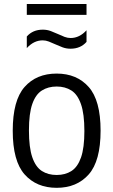

<svg xmlns="http://www.w3.org/2000/svg" viewBox="-20 -912 556 942"><path d="M258 9.5Q159.5 9.5 101 -56Q42.5 -121.5 42.5 -270.5Q42.5 -419.5 100.5 -485.2Q158.5 -551 258 -551Q357 -551 415.2 -485.2Q473.5 -419.5 473.5 -271Q473.5 -122 415.2 -56.2Q357 9.5 258 9.5ZM258 -53.5Q300 -53.5 330.5 -73Q361 -92.5 377.5 -139.5Q394 -186.5 394 -269Q394 -353.5 377.2 -401.2Q360.5 -449 330 -468.2Q299.5 -487.5 258 -487.5Q216.5 -487.5 185.8 -468.2Q155 -449 138.5 -402Q122 -355 122 -272Q122 -188 138.5 -140.2Q155 -92.5 185.5 -73Q216 -53.5 258 -53.5ZM326 -673Q305 -673 286.5 -680Q268 -687 250.5 -695Q234.5 -702.5 219.5 -708.2Q204.5 -714 189.5 -714Q146 -714 111.5 -676V-733Q141 -766.5 190 -766.5Q211 -766.5 229.5 -759.5Q248 -752.5 265.5 -744.5Q281.5 -737 296.5 -731.2Q311.5 -725.5 326.5 -725.5Q370 -725.5 404.5 -763.5V-706.5Q375 -673 326 -673ZM111.5 -839V-892.5H404.5V-839Z"/></svg>

Font: Encode Sans SmCnd
Style: Regular
Weight: 400
Width: 4
Designer: Multiple Designers
Foundry: Impallari Type
Version: Version 3.002; ttfautohint (v1.8.3) -l 8 -r 50 -G 200 -x 14 